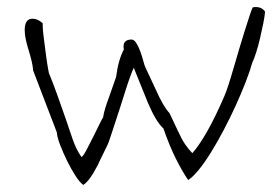

<svg xmlns="http://www.w3.org/2000/svg" viewBox="-20 -542 793 544"><path d="M731 -509Q730 -496 726 -476Q722 -456 717 -434.5Q712 -413 706 -394Q700 -375 695 -365Q688 -340 675.5 -308Q663 -276 647 -241Q631 -206 613 -172Q595 -138 577 -109Q559 -80 542 -59.5Q525 -39 513 -32Q496 -57 478 -93Q460 -129 443 -178Q432 -188 421 -206.5Q410 -225 399 -251L359 -350Q355 -342 348.5 -324Q342 -306 335 -283.5Q328 -261 320 -236.5Q312 -212 305 -190.5Q298 -169 292.5 -152.5Q287 -136 284 -130Q276 -114 270.5 -102.5Q265 -91 261 -83Q257 -73 253 -67Q234 -30 216 -18Q206 -25 193.5 -44.5Q181 -64 170 -86.5Q159 -109 150.5 -131Q142 -153 141 -167L74 -342Q73 -355 69.5 -369.5Q66 -384 61.5 -398.5Q57 -413 53.5 -428Q50 -443 50 -457Q50 -489 72 -489Q87 -489 101 -476V-469Q101 -458 104 -435Q107 -412 110 -388.5Q113 -365 116 -348.5Q119 -332 119 -334Q131 -305 142.5 -272.5Q154 -240 167 -203L185 -150Q190 -135 196.5 -121.5Q203 -108 211 -97Q216 -100 225 -117Q234 -134 244 -154Q254 -174 262 -190.5Q270 -207 272 -209Q274 -222 278.5 -236.5Q283 -251 289 -267L309 -324Q315 -372 331 -402Q330 -405 330 -410Q330 -430 353 -430Q360 -430 366.5 -419.5Q373 -409 378 -395Q383 -381 386.5 -367.5Q390 -354 393 -349L421 -289Q432 -264 442 -247Q452 -230 460 -222L486 -167Q495 -147 505 -132.5Q515 -118 525 -108Q566 -155 615 -268Q620 -279 627 -300.5Q634 -322 641.5 -348Q649 -374 657.5 -402.5Q666 -431 673.5 -455Q681 -479 687 -497Q693 -515 696 -521Q699 -522 705 -522Q722 -522 731 -509Z"/></svg>

Font: Gaegu Light
Style: Regular
Weight: 300
Designer: JIKJI
Foundry: JIKJI
Version: Version 1.00